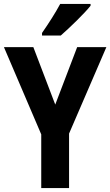

<svg xmlns="http://www.w3.org/2000/svg" viewBox="-20 -953 559 973"><path d="M439 -924V-933H285C261 -888 227 -835 193 -786V-773H288C335 -814 409 -886 439 -924ZM260 -423 149 -714H0L189 -272V0H330V-276L519 -714H371Z"/></svg>

Font: Noto Sans Myanmar Condensed
Style: Bold
Weight: 700
Width: 3
Designer: Monotype Design Team
Foundry: Monotype Imaging Inc.
Version: Version 2.107